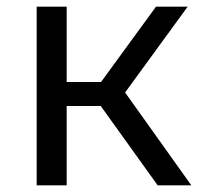

<svg xmlns="http://www.w3.org/2000/svg" viewBox="-20 -556 640 576"><path d="M453 0 260 -269 259 -277 448 -536H543L336 -252L330 -314L554 0ZM90 0V-536H180V0ZM177 -238V-310H291V-238Z"/></svg>

Font: Noto Sans Mono
Style: Regular
Weight: 400
Designer: Monotype Design Team
Foundry: Monotype Imaging Inc.
Version: Version 2.014